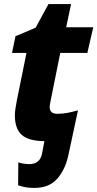

<svg xmlns="http://www.w3.org/2000/svg" viewBox="-20 -683 478 943"><path d="M148 240Q123 240 104.5 236.5Q86 233 69 227L70 114Q78 118 94 120.5Q110 123 125 123Q150 123 166.5 109.5Q183 96 188 64L198 10Q122 10 87.5 -20Q53 -50 53 -117Q53 -134 56.5 -153.5Q60 -173 63 -191L110 -423H39L56 -505L155 -547L218 -663H329L305 -549H438L409 -423H276L230 -195Q228 -184 226 -174Q224 -164 224 -157Q224 -124 262 -124Q288 -124 313 -129Q338 -134 363 -141L316 78Q301 149 261.5 194.5Q222 240 148 240Z"/></svg>

Font: Noto Sans Disp ExtBd
Style: Italic
Weight: 800
Italic angle: -12°
Designer: Monotype Design Team
Foundry: Monotype Imaging Inc.
Version: Version 2.000;GOOG;noto-source:20170915:90ef993387c0